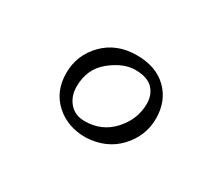

<svg xmlns="http://www.w3.org/2000/svg" viewBox="-63 -564 634 550"><g transform="rotate(30 254.5 -289.0)"><path d="M251 -150Q190 -150 150.5 -186.5Q111 -223 111 -282.5Q111 -342 152.5 -384.5Q194 -427 259.5 -427.5Q325 -428 362 -391.5Q399 -355 399 -297.5Q399 -240 358.5 -196.5Q318 -153 251 -150ZM225 -189Q282 -189 318.5 -229.5Q355 -270 355 -321Q355 -351 336.5 -370Q318 -389 278.5 -389Q239 -389 197.5 -355.5Q156 -322 156 -264Q156 -232 174.5 -210.5Q193 -189 225 -189Z"/></g></svg>

Font: Halant
Style: Regular
Weight: 400
Designer: Hitesh Malaviya (Devanagari), Satya Rajpurohit (Latin)
Foundry: Indian Type Foundry
Version: Version 1.100;PS 1.0;hotconv 1.0.78;makeotf.lib2.5.61930; tt